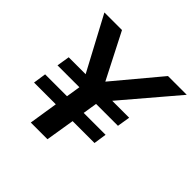

<svg xmlns="http://www.w3.org/2000/svg" viewBox="-177 -873 1042 1042"><g transform="rotate(45 344.0 -352.5)"><path d="M196 0 222 -166H55L66 -240H234L247 -322H79L91 -396H221L56 -705H191L325 -443L544 -705H688L425 -396H555L543 -322H375L362 -240H530L519 -166H351L324 0Z"/></g></svg>

Font: Mulish
Style: Bold Italic
Weight: 700
Italic angle: -9°
Designer: Vernon Adams
Foundry: Vernon Adams
Version: Version 3.603; ttfautohint (v1.8.3)